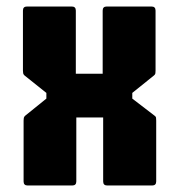

<svg xmlns="http://www.w3.org/2000/svg" viewBox="-20 -570 550 590"><path d="M65 0Q52.5 0 52.5 -12.5V-199.5Q52.5 -204 53.2 -207.8Q54 -211.5 57.5 -214.5L122.5 -267V-284.5L55.5 -338Q52 -341 51.2 -344.8Q50.5 -348.5 50.5 -353V-537.5Q50.5 -550 63 -550H200.5Q213 -550 213 -537.5V-343.5H295.5V-537.5Q295.5 -550 308 -550H445.5Q458 -550 458 -537.5V-353Q458 -348.5 457.5 -344.8Q457 -341 453 -338L386.5 -284.5V-267L455 -214.5Q459 -212 459.5 -208Q460 -204 460 -199.5V-12.5Q460 0 447.5 0H309.5Q297 0 297 -12.5V-209H214.5V-12.5Q214.5 0 202 0Z"/></svg>

Font: Jaro 24pt
Style: Regular
Weight: 400
Designer: Agyei Archer, Celine Hurka, Mirko Velimirović
Version: Version 1.000